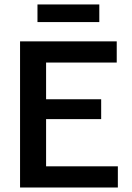

<svg xmlns="http://www.w3.org/2000/svg" viewBox="-20 -834 586 854"><path d="M69.2 0V-650H499.2V-555.8H185V-392.5H430V-304.2H185V-94.2H504.2V0ZM146.7 -735.8V-814.2H421.7V-735.8Z"/></svg>

Font: Familjen Grotesk GF Medium
Style: Regular
Weight: 500
Designer: Anders Wikstroem, Jonas Baeckman, Matilda Gysing, Kristian Moeller
Foundry: Familjen STHLM AB
Version: Version 2.000; Beta; Release 4; Build 6